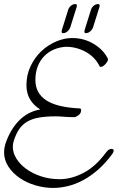

<svg xmlns="http://www.w3.org/2000/svg" viewBox="-20 -902 579 944"><path d="M510 -614Q510 -612 510.5 -611Q511 -610 511 -609Q511 -605 507.5 -599Q504 -593 498.5 -587Q493 -581 487 -577Q481 -573 476 -573Q471 -573 468 -579Q459 -598 443 -615Q427 -632 406 -644.5Q385 -657 359 -664.5Q333 -672 304 -672Q272 -670 245 -658.5Q218 -647 197.5 -626Q177 -605 165.5 -575.5Q154 -546 154 -509Q154 -444 207 -409Q260 -374 372 -369Q379 -368 379 -361Q379 -345 366 -335.5Q353 -326 345 -326H344Q315 -326 293.5 -328Q272 -330 253 -330Q206 -330 172 -324Q138 -318 114 -304Q90 -290 74 -266.5Q58 -243 47 -207Q43 -195 43 -180Q43 -151 60.5 -122.5Q78 -94 109 -71.5Q140 -49 182 -35Q224 -21 274 -21Q331 -21 390.5 -52Q450 -83 501 -152Q514 -170 528 -170Q539 -170 539 -161Q539 -155 532 -145Q499 -100 462.5 -68Q426 -36 388.5 -16Q351 4 313.5 13Q276 22 241 22Q198 22 155 9.5Q112 -3 77.5 -26.5Q43 -50 21.5 -82.5Q0 -115 0 -154Q0 -173 6 -193Q29 -263 72.5 -308Q116 -353 178 -364Q146 -383 128 -413Q110 -443 110 -483Q110 -534 130.5 -577Q151 -620 183.5 -650.5Q216 -681 256 -698Q296 -715 335 -715Q393 -715 441 -686Q489 -657 510 -614ZM427 -853Q430 -864 440 -873Q450 -882 462 -882Q470 -882 470 -874Q470 -872 469.5 -871Q469 -870 469 -868L438 -769Q434 -757 424 -748Q414 -739 402 -739Q395 -739 395 -746Q395 -751 396 -754ZM315 -853Q318 -864 328 -873Q338 -882 350 -882Q358 -882 358 -874Q358 -872 357.5 -871Q357 -870 357 -868L326 -769Q322 -757 312 -748Q302 -739 290 -739Q283 -739 283 -746Q283 -751 284 -754Z"/></svg>

Font: Discipuli Britannica
Style: Regular
Weight: 400
Designer: Peter Wiegel
Foundry: Peter Wiegel
Version: Version 0.001 2009